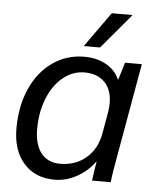

<svg xmlns="http://www.w3.org/2000/svg" viewBox="-52 -744 645 798"><g transform="rotate(5 271.0 -345.0)"><path d="M29 -189Q29 -282 61.5 -355Q94 -428 152.5 -469Q211 -510 285 -510Q337 -510 376 -488Q415 -466 431 -428H433L455 -500H525L459 -126Q442 -35 439 0H361Q367 -46 373 -79H371Q341 -38 296.5 -14Q252 10 205 10Q124 10 76.5 -43.5Q29 -97 29 -189ZM387 -200 403 -291Q406 -311 406 -327Q406 -382 375.5 -413.5Q345 -445 291 -445Q242 -445 201.5 -412Q161 -379 138 -321.5Q115 -264 115 -194Q115 -129 143 -93.5Q171 -58 223 -58Q287 -58 331.5 -96.5Q376 -135 387 -200ZM382 -700H469L346 -554H278Z"/></g></svg>

Font: Sarabun
Style: Italic
Weight: 400
Italic angle: -10°
Designer: Suppakit Chalermlarp | Katatrad Co.,Ltd.
Foundry: Cadson Demak Co.,Ltd.
Version: Version 1.000; ttfautohint (v1.6)